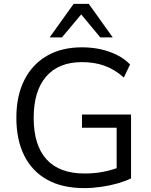

<svg xmlns="http://www.w3.org/2000/svg" viewBox="-20 -957 778 986"><path d="M413 9Q300 9 222.5 -34Q145 -77 104.5 -158Q64 -239 64 -352Q64 -464 104.5 -545Q145 -626 220.5 -670Q296 -714 401 -714Q452 -714 497 -704Q542 -694 581 -674.5Q620 -655 648 -626L616 -559Q568 -601 516.5 -619.5Q465 -638 401 -638Q281 -638 217 -564Q153 -490 153 -352Q153 -211 219 -138.5Q285 -66 415 -66Q465 -66 511.5 -75Q558 -84 599 -101L579 -53V-301H401V-369H653V-41Q625 -27 585 -15.5Q545 -4 500 2.5Q455 9 413 9ZM235 -765 358 -937H436L559 -765H495L397 -883L298 -765Z"/></svg>

Font: Nunito Sans 11pt
Style: Regular
Weight: 400
Version: Version 3.101;gftools[0.9.27]